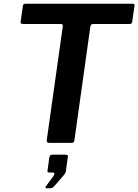

<svg xmlns="http://www.w3.org/2000/svg" viewBox="-20 -762 738 1024"><path d="M102 -730Q103 -737 106 -739.5Q109 -742 118 -742H686Q695 -742 697 -739Q699 -736 697 -729L685 -645Q684 -639 680.5 -636.5Q677 -634 670 -634H478Q470 -634 467 -631Q464 -628 462 -621L377 -15Q376 -6 372.5 -3Q369 0 362 0H244Q234 0 231 -4.5Q228 -9 230 -19L315 -622Q316 -634 305 -634H103Q88 -634 90 -646ZM227 242Q223 242 222.5 238Q222 234 226 230L265 177Q271 168 270 163Q269 158 263 158H243Q236 158 234 155Q232 152 234 143L243 78Q246 63 257 63H331Q343 63 342 74L331 153Q329 162 323 169L272 228Q267 234 262 238Q257 242 248 242Z"/></svg>

Font: Libre Franklin Thin SemiBold
Style: Italic
Weight: 600
Italic angle: -8°
Version: Version 3.000